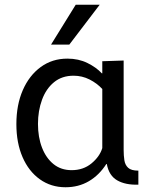

<svg xmlns="http://www.w3.org/2000/svg" viewBox="-20 -778 643 809"><path d="M256 11Q195 11 148 -22.5Q101 -56 75 -116Q49 -176 49 -255Q49 -336 76 -398Q103 -460 151.5 -495.5Q200 -531 264 -531Q311 -531 348.5 -512.5Q386 -494 409 -469H411V-520L501 -523V-146Q501 -123 504 -103Q507 -83 520 -71Q533 -59 563 -59V0Q509 2 474 -18Q439 -38 430 -87H428Q398 -40 354.5 -14.5Q311 11 256 11ZM282 -61Q331 -61 365.5 -89.5Q400 -118 411 -154V-403Q389 -427 357.5 -443Q326 -459 290 -459Q241 -459 207.5 -431.5Q174 -404 157 -357.5Q140 -311 140 -256Q140 -200 157 -156Q174 -112 205.5 -86.5Q237 -61 282 -61ZM195 -590 299 -758H400L272 -590Z"/></svg>

Font: Murecho
Style: Regular
Weight: 400
Designer: Neil Summerour
Foundry: Positype
Version: Version 1.010; ttfautohint (v1.8.3)